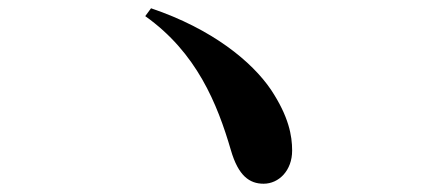

<svg xmlns="http://www.w3.org/2000/svg" viewBox="-20 -589 1040 464"><path d="M345 -569 331 -550C455 -462 505 -339 538 -226C556 -164 583 -145 617 -145C654 -145 686 -177 686 -225C686 -261 678 -307 635 -372C589 -440 493 -519 345 -569Z"/></svg>

Font: Noto Serif JP
Style: Bold
Weight: 700
Designer: Ryoko NISHIZUKA 西塚涼子 (kana & ideographs); Frank Grießhammer (Latin, Greek & Cyrillic); Wenlong ZHANG 张文龙 (bopomofo); San
Foundry: Adobe
Version: Version 2.001;hotconv 1.1.0;makeotfexe 2.6.0